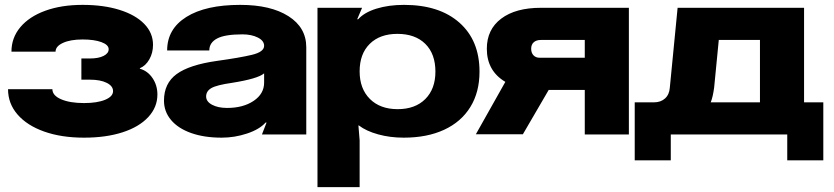

<svg xmlns="http://www.w3.org/2000/svg" viewBox="-20 -552 3422 788"><path d="M349 -225H314V-312H349Q384 -312 405 -322.5Q426 -333 426 -350Q426 -368 396.5 -379Q367 -390 319 -390Q269 -390 238.5 -376Q208 -362 208 -340H27Q27 -397 63.5 -440.5Q100 -484 166 -508Q232 -532 319 -532Q405 -532 470.5 -511.5Q536 -491 572 -454Q608 -417 608 -368Q608 -335 593 -308.5Q578 -282 554 -272V-270Q586 -261 606 -231.5Q626 -202 626 -164Q626 -112 588.5 -71.5Q551 -31 483 -9Q415 13 325 13Q232 13 161.5 -12Q91 -37 52 -82Q13 -127 13 -186H195Q195 -160 231 -144.5Q267 -129 325 -129Q379 -129 411.5 -142.5Q444 -156 444 -178Q444 -199 418 -212Q392 -225 349 -225Z M653 -139Q653 -210 705 -248Q757 -286 870 -302Q964 -315 1014 -327Q1064 -339 1064 -364Q1064 -385 1038 -398Q1012 -411 975 -411Q903 -411 871 -394Q839 -377 839 -345H666Q666 -433 745 -482.5Q824 -532 966 -532Q1091 -532 1164 -485.5Q1237 -439 1237 -358V0H1055L1074 -49H1070Q1045 -21 994 -4Q943 13 890 13Q818 13 764.5 -6Q711 -25 682 -59.5Q653 -94 653 -139ZM912 -109Q978 -109 1021 -138Q1064 -167 1064 -213V-251Q1039 -229 932 -212Q869 -203 847.5 -190.5Q826 -178 826 -156Q826 -135 850.5 -122Q875 -109 912 -109Z M1948 -258Q1948 -174 1910.5 -113Q1873 -52 1803 -19.5Q1733 13 1637 13Q1581 13 1532 -0.5Q1483 -14 1453 -37H1451L1456 24V216H1283V-520H1466L1446 -473H1450Q1475 -501 1525 -516.5Q1575 -532 1638 -532Q1783 -532 1865.5 -459Q1948 -386 1948 -258ZM1612 -104Q1684 -104 1725.5 -145.5Q1767 -187 1767 -258Q1767 -331 1725.5 -372Q1684 -413 1611 -413Q1539 -413 1497.5 -372Q1456 -331 1456 -259Q1456 -188 1498 -146Q1540 -104 1612 -104Z M2380 -183H2232L2126 -1H1933L2054 -216Q1978 -261 1978 -352Q1978 -431 2037 -475.5Q2096 -520 2200 -520H2561V0H2380ZM2195 -315H2380V-388H2200Q2181 -388 2170.5 -378.5Q2160 -369 2160 -352Q2160 -335 2169.5 -325Q2179 -315 2195 -315Z M3280 -132H3359V106H3211V0H2733V106H2585V-132H2664Q2692 -132 2709.5 -148Q2727 -164 2729 -192L2761 -520H3280ZM3099 -132V-388H2930L2911 -193Q2906 -155 2897 -132Z"/></svg>

Font: Non Bureau Extended
Style: Bold
Weight: 700
Width: 7
Designer: Jona Saucedo
Foundry: Non Foundry
Version: Version 1.000; ttfautohint (v1.8.4)